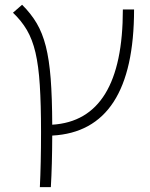

<svg xmlns="http://www.w3.org/2000/svg" viewBox="-20 -557 626 802"><path d="M146.5 224.6Q148.9 176.8 150.1 119.4Q151.4 62 151.4 -4.9Q151.4 -121.1 146.2 -201.7Q141.1 -282.2 128.2 -337.4Q115.2 -392.6 92.3 -431.6Q69.3 -470.7 34.2 -503.9L72.3 -537.1Q108.9 -501 133.1 -460.2Q157.2 -419.4 171.4 -363.8Q185.5 -308.1 191.7 -228.8Q197.8 -149.4 198.2 -36.1Q493.2 -54.2 493.2 -517.6H540Q540 -8.8 198.2 9.3Q197.8 133.8 192.4 224.6Z"/></svg>

Font: Cascadia Code NF ExtraLight
Style: Regular
Weight: 200
Monospace: yes
Designer: Aaron Bell
Foundry: Saja Typeworks
Version: Version 2404.023; ttfautohint (v1.8.4)